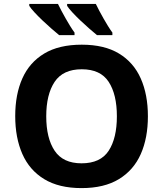

<svg xmlns="http://www.w3.org/2000/svg" viewBox="-20 -954 836 984"><path d="M738 -358Q738 -247 701.5 -164.5Q665 -82 589.5 -36Q514 10 398 10Q282 10 206.5 -36Q131 -82 94.5 -165Q58 -248 58 -359Q58 -470 94.5 -552Q131 -634 206.5 -679.5Q282 -725 399 -725Q515 -725 590 -679.5Q665 -634 701.5 -551.5Q738 -469 738 -358ZM217 -358Q217 -246 260 -181.5Q303 -117 398 -117Q495 -117 537 -181.5Q579 -246 579 -358Q579 -470 537 -534.5Q495 -599 399 -599Q303 -599 260 -534.5Q217 -470 217 -358ZM471 -934Q479 -917 489.5 -897.5Q500 -878 511 -858.5Q522 -839 533.5 -820.5Q545 -802 556 -787V-774H477Q460 -788 437 -808Q414 -828 391.5 -849.5Q369 -871 350.5 -891Q332 -911 324 -924V-934ZM130 -924V-934H277Q285 -917 295.5 -897.5Q306 -878 317 -858.5Q328 -839 339.5 -820.5Q351 -802 362 -787V-774H283Q266 -788 243 -808Q220 -828 197.5 -849.5Q175 -871 156.5 -891Q138 -911 130 -924Z"/></svg>

Font: BC Sans
Style: Bold
Weight: 700
Designer: Monotype Design Team
Province of B.C.
Foundry: Monotype Imaging Inc.
Version: Version 2.000;GOOG;noto-source:20170915:90ef993387c0